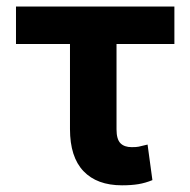

<svg xmlns="http://www.w3.org/2000/svg" viewBox="-20 -550 574 580"><path d="M506.8 -417H332V-159.2Q332 -129.4 343.8 -117.4Q355.5 -105.5 377.9 -105.5Q392.1 -105.5 398.7 -106.9Q405.3 -108.4 425.8 -113.3L440.4 -5.9Q418.9 2.9 397.9 6.3Q377 9.8 348.6 9.8Q272.9 9.8 232.2 -33Q191.4 -75.7 191.4 -160.2V-417H28.3V-530.3H506.8Z"/></svg>

Font: Pretendard
Style: Bold
Weight: 700
Designer: Base glyphs from Inter by Rasmus Andersson; Hangeul glyphs from Noto Sans CJK(Source Han Sans) by Jang Soo-young and Kan
Foundry: Kil Hyung-jin
Version: Version 1.309